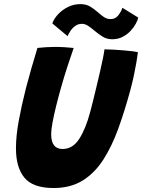

<svg xmlns="http://www.w3.org/2000/svg" viewBox="-20 -906 698 941"><path d="M242.6 15.5Q141.6 15.5 99.9 -34.9Q58.2 -85.2 58.2 -179Q58.2 -239.6 71.8 -313.9Q85.4 -388.2 107.9 -476.9Q119.8 -522.5 133.9 -571.4Q148.1 -620.4 163.5 -671.1Q184.4 -673.2 206.6 -674.7Q228.8 -676.1 247.8 -676.1Q273 -676.1 297.4 -674.6Q321.9 -673 341.1 -670.9Q327.2 -631 310.5 -580.1Q293.8 -529.1 279.2 -476.8Q266.1 -430.8 255.2 -386.6Q244.2 -342.4 237.5 -306.2Q230.8 -270 230.8 -247.8Q230.8 -175.8 286.9 -175.8Q336.6 -175.8 368.5 -225.6Q400.4 -275.4 422 -357.2Q427.4 -377.2 435.4 -409.1Q443.4 -441 452.2 -478.3Q461.1 -515.6 469.6 -552.1Q478 -588.5 484.1 -618.2Q490.1 -647.9 492.1 -664.2Q512 -664.2 537.9 -662.6Q563.8 -661 589 -658.9Q614.2 -656.9 632.5 -654.4Q650.8 -652 655.8 -650.5Q652.6 -624 647.1 -592.7Q641.6 -561.4 634.4 -528Q627.1 -494.6 617.9 -461.1Q590.8 -361.2 559.4 -274.8Q528 -188.2 486 -123Q444 -57.8 384.8 -21.1Q325.5 15.5 242.6 15.5ZM236.4 -791.2Q244.5 -814.4 264.6 -836Q284.6 -857.6 313 -871.7Q341.4 -885.8 374.2 -885.8Q403.1 -885.8 423.5 -872.9Q443.9 -860 460.6 -845.1Q474.9 -832.1 489.6 -822.2Q504.2 -812.4 522.1 -812.4Q544.5 -812.4 558.8 -829.7Q573.1 -847 580 -867.8L657.5 -819.9Q655.2 -808 645.8 -790.2Q636.2 -772.4 620.2 -754.9Q604.1 -737.4 581.3 -725.5Q558.5 -713.6 529.4 -713.6Q502.5 -713.6 480.8 -727.7Q459.1 -741.8 440.8 -757.4Q425.6 -770.4 411.1 -779.8Q396.5 -789.2 381.9 -789.2Q362.5 -789.2 348.2 -778.6Q333.9 -767.9 324.8 -753.7Q315.8 -739.5 311.1 -728.9Z"/></svg>

Font: Grandstander Thin
Style: Italic
Weight: 100
Italic angle: -15°
Designer: Tyler Finck
Foundry: Etcetera Type Co
Version: Version 1.200